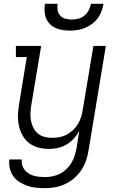

<svg xmlns="http://www.w3.org/2000/svg" viewBox="-20 -770 640 1003"><path d="M215 213Q191 213 167.5 210.5Q144 208 122.5 200.5Q101 193 82 181Q63 169 50 151Q37 133 31.5 110Q26 87 29 63H94Q92 78 96 92.5Q100 107 109 118Q118 129 130 136.5Q142 144 156 148Q170 152 185 153.5Q200 155 215 155Q235 155 255 151Q275 147 293.5 137.5Q312 128 327.5 113Q343 98 353.5 80Q364 62 370 42.5Q376 23 380 3L394 -86Q382 -64 365 -45.5Q348 -27 326.5 -14.5Q305 -2 281.5 3Q258 8 235 8Q206 8 179 0.5Q152 -7 131 -23.5Q110 -40 97 -64Q84 -88 78.5 -115Q73 -142 74 -170.5Q75 -199 80 -228L120 -472H63V-530H195L143 -218Q140 -198 139 -177.5Q138 -157 142 -138Q146 -119 155 -101.5Q164 -84 178.5 -72Q193 -60 212.5 -55Q232 -50 252 -50Q252 -50 252.5 -50Q253 -50 253 -50Q272 -50 291 -53.5Q310 -57 328 -66.5Q346 -76 361 -90Q376 -104 386.5 -121Q397 -138 403 -157Q409 -176 412 -195L468 -530H533L443 13Q439 40 430.5 66Q422 92 406.5 116Q391 140 369 159.5Q347 179 321.5 191Q296 203 269 208Q242 213 215 213ZM345 -610Q316 -610 288 -617.5Q260 -625 240.5 -644.5Q221 -664 215.5 -692.5Q210 -721 215 -750H281Q278 -733 281 -716.5Q284 -700 294.5 -688.5Q305 -677 321 -672.5Q337 -668 354 -668Q372 -668 389.5 -672.5Q407 -677 421 -688.5Q435 -700 443.5 -716.5Q452 -733 455 -750H521Q517 -730 510 -710.5Q503 -691 490.5 -674.5Q478 -658 460.5 -645Q443 -632 423.5 -624Q404 -616 384 -613Q364 -610 345 -610Z"/></svg>

Font: Iosevka Curly Slab LtEx
Style: Italic
Weight: 300
Width: 7
Italic angle: -9°
Monospace: yes
Designer: Belleve Invis
Foundry: Belleve Invis
Version: Version 11.1.0; ttfautohint (v1.8.3)